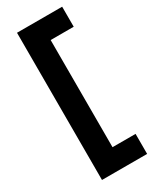

<svg xmlns="http://www.w3.org/2000/svg" viewBox="-233 -875 845 1046"><g transform="rotate(-30 189.0 -352.0)"><path d="M76 111H360V-15H215V-689H360V-815H76Z"/></g></svg>

Font: Matrixport Bold
Style: Regular
Weight: 600
Designer: Ninad Kale (Devanagari), Jonny Pinhorn (Latin)
Foundry: Indian Type Foundry
Version: Version 2.000;PS 1.0;hotconv 1.0.79;makeotf.lib2.5.61930; tt